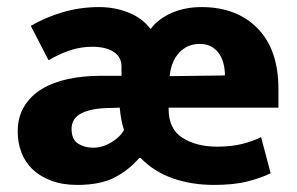

<svg xmlns="http://www.w3.org/2000/svg" viewBox="-20 -511 839 542"><path d="M766 -207H456V-203Q456 -147 495 -122Q534 -97 593 -97Q634 -97 665 -105Q696 -113 717 -124L744 -22Q718 -9 679.5 1Q641 11 584 11Q521 11 468 -7.5Q415 -26 377 -65H373Q345 -32 304.5 -10.5Q264 11 198 11Q156 11 124.5 -1Q93 -13 72 -33Q51 -53 40.5 -80.5Q30 -108 30 -139Q30 -181 48.5 -211Q67 -241 98.5 -260Q130 -279 172.5 -288Q215 -297 263 -297H323V-323Q323 -350 301 -364.5Q279 -379 240 -379Q210 -379 181 -370Q152 -361 117 -341L67 -438Q108 -462 157 -476.5Q206 -491 260 -491Q305 -491 344 -475Q383 -459 404 -430H406Q427 -458 464.5 -474.5Q502 -491 549 -491Q648 -491 707 -431Q766 -371 766 -260ZM182 -148Q182 -117 200.5 -105.5Q219 -94 243 -94Q269 -94 294 -109Q319 -124 330 -144Q321 -172 318 -207L281 -206Q253 -205 234 -200Q215 -195 203.5 -187.5Q192 -180 187 -169.5Q182 -159 182 -148ZM615 -298Q615 -315 611 -331Q607 -347 598.5 -359.5Q590 -372 576.5 -379.5Q563 -387 544 -387Q509 -387 486 -362.5Q463 -338 459 -296Z"/></svg>

Font: Mukta Mahee ExtraBold
Style: Regular
Weight: 800
Designer: Shuchita Grover, Noopur Datye, Girish Dalvi, Yashodeep Gholap
Foundry: Ek Type
Version: Version 2.538;PS 1.000;hotconv 16.6.51;makeotf.lib2.5.65220;